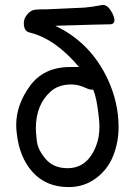

<svg xmlns="http://www.w3.org/2000/svg" viewBox="-20 -738 540 782"><path d="M260 24Q168 24 113 -37Q58 -98 48 -198Q46 -214 46 -229Q46 -311 102 -388Q158 -465 266 -465H302Q206 -579 103 -605Q77 -609 77 -644Q77 -663 91.5 -680Q106 -697 123.5 -698.5Q141 -700 155 -700H170L324 -707Q350 -709 399 -718Q417 -718 431.5 -694.5Q446 -671 446 -657Q446 -639 428 -639Q396 -639 205 -633Q349 -565 419 -415Q463 -320 463 -220Q463 -160 441.5 -104.5Q420 -49 371.5 -12.5Q323 24 260 24ZM255 -53Q336 -53 371 -143Q385 -177 385 -224Q385 -239 382 -265Q374 -339 360 -372Q360 -373 352 -373Q344 -373 331 -379Q301 -394 270 -394Q218 -394 186 -365Q126 -311 126 -215Q126 -200 130 -164Q134 -128 166 -90.5Q198 -53 255 -53Z"/></svg>

Font: LXGW WenKai Mono Medium
Style: Regular
Weight: 500
Monospace: yes
Designer: LXGW / Fontworks Inc.
Foundry: LXGW / Fontworks Inc.
Version: Version 1.520; June 14, 2025